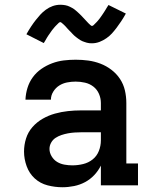

<svg xmlns="http://www.w3.org/2000/svg" viewBox="-20 -779 640 807"><path d="M242 8Q211 8 180 0Q149 -8 126 -29Q103 -50 92 -80.5Q81 -111 81 -142Q81 -170 89.5 -197Q98 -224 116.5 -245Q135 -266 159.5 -280Q184 -294 211 -301.5Q238 -309 265.5 -312Q293 -315 321 -315H404V-346Q404 -366 396 -384.5Q388 -403 372.5 -415Q357 -427 337.5 -431.5Q318 -436 298 -436Q280 -436 262 -432.5Q244 -429 229 -419.5Q214 -410 204 -394Q194 -378 194 -360H87Q88 -385 95.5 -409.5Q103 -434 118 -454.5Q133 -475 154 -489.5Q175 -504 199 -513Q223 -522 248 -525Q273 -528 298 -528Q325 -528 351 -524.5Q377 -521 402 -511.5Q427 -502 448.5 -485.5Q470 -469 484.5 -447Q499 -425 505 -399Q511 -373 511 -346V-92H560V0H404V-83Q393 -61 376 -43Q359 -25 337.5 -13.5Q316 -2 291.5 3Q267 8 242 8ZM284 -84Q307 -84 329.5 -89.5Q352 -95 369.5 -109Q387 -123 395.5 -144.5Q404 -166 404 -189V-223H321Q307 -223 293 -222Q279 -221 265.5 -218.5Q252 -216 238.5 -211.5Q225 -207 213.5 -199.5Q202 -192 195 -179.5Q188 -167 188 -153Q188 -137 197 -122Q206 -107 220 -98.5Q234 -90 251 -87Q268 -84 284 -84ZM366 -597Q361 -597 355.5 -597.5Q350 -598 345 -599.5Q340 -601 335.5 -602.5Q331 -604 326 -606Q321 -608 316.5 -611Q312 -614 308.5 -616.5Q305 -619 300.5 -622.5Q296 -626 292 -629.5Q288 -633 284.5 -637Q281 -641 277.5 -644.5Q274 -648 270.5 -651.5Q267 -655 263 -659.5Q259 -664 255.5 -668Q252 -672 248.5 -675Q245 -678 240.5 -682Q236 -686 234 -686Q230 -686 227 -683Q224 -680 220 -676Q216 -672 213.5 -669.5Q211 -667 209 -664.5Q207 -662 204.5 -659Q202 -656 199.5 -653Q197 -650 194.5 -646Q192 -642 189 -638Q186 -634 183 -629.5Q180 -625 177 -620Q174 -615 171 -609.5Q168 -604 164 -598L91 -635Q101 -653 111 -668Q121 -683 130.5 -695Q140 -707 149.5 -717.5Q159 -728 172.5 -738Q186 -748 201.5 -753.5Q217 -759 234 -759Q239 -759 244.5 -758.5Q250 -758 255 -757Q260 -756 264.5 -754.5Q269 -753 274 -750.5Q279 -748 283.5 -745.5Q288 -743 291.5 -740.5Q295 -738 299.5 -734Q304 -730 308 -726.5Q312 -723 315.5 -719.5Q319 -716 322.5 -712.5Q326 -709 329.5 -705Q333 -701 337 -697Q341 -693 344.5 -689Q348 -685 351.5 -681.5Q355 -678 359.5 -674Q364 -670 366 -670Q370 -670 373 -673Q376 -676 380 -680Q384 -684 386.5 -686.5Q389 -689 391 -691.5Q393 -694 395.5 -697Q398 -700 400.5 -703.5Q403 -707 405.5 -710.5Q408 -714 411 -718.5Q414 -723 417 -727.5Q420 -732 423 -737Q426 -742 429 -747Q432 -752 436 -758L509 -722Q499 -704 489 -689Q479 -674 469.5 -661.5Q460 -649 450.5 -638.5Q441 -628 427.5 -618.5Q414 -609 398.5 -603Q383 -597 366 -597Z"/></svg>

Font: Iosevka Etoile Semibold
Style: Regular
Weight: 600
Designer: Belleve Invis
Foundry: Belleve Invis
Version: Version 22.1.2; ttfautohint (v1.8.4)